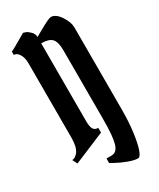

<svg xmlns="http://www.w3.org/2000/svg" viewBox="-246 -845 911 1098"><g transform="rotate(-30 210.0 -295.5)"><path d="M380 -651V-106Q380 -28 371 39.5Q362 107 349 143.5Q336 180 322 180Q297 180 257.5 165Q218 150 191 135L164 120V90H198Q233 90 246.5 44Q260 -2 260 -113V-570Q260 -624 240.5 -645.5Q221 -667 170 -667V-154Q170 -114 180 -99.5Q190 -85 211 -85V-54L6 32L-10 0Q10 0 29 -24Q50 -52 50 -114V-607Q50 -640 36 -664Q22 -688 1 -688V-710Q8 -711 110 -771Q117 -769 127 -765.5Q137 -762 153.5 -746Q170 -730 170 -709Q176 -712 204 -728Q278 -770 292 -770Q324 -770 352 -728Q380 -686 380 -651Z"/></g></svg>

Font: Pirata One
Style: Regular
Weight: 400
Designer: Rodrigo Fuenzalida, Nicolas Massi
Foundry: Rodrigo Fuenzalida, Nicolas Massi
Version: Version 1.001